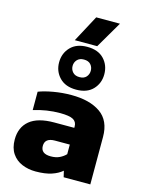

<svg xmlns="http://www.w3.org/2000/svg" viewBox="-141 -1049 851 1141"><g transform="rotate(15 284.0 -479.0)"><path d="M217 -804 305 -968H451L355 -804ZM300 -522Q234 -522 197.5 -560Q161 -598 161 -653Q161 -709 197.5 -747Q234 -785 300 -785Q367 -785 403 -747Q439 -709 439 -653Q439 -598 403 -560Q367 -522 300 -522ZM300 -599Q328 -599 342 -615Q356 -631 356 -653Q356 -675 342 -691Q328 -707 300 -707Q273 -707 258.5 -691Q244 -675 244 -653Q244 -631 258.5 -615Q273 -599 300 -599ZM193 10Q148 10 109.5 -6Q71 -22 48 -56Q25 -90 25 -142Q25 -217 75 -258.5Q125 -300 226 -300H349V-309Q349 -337 326 -350Q303 -363 245 -363Q163 -363 83 -338V-451Q119 -465 173 -474.5Q227 -484 283 -484Q396 -484 462 -438Q528 -392 528 -292V0H364L355 -38Q330 -16 290.5 -3Q251 10 193 10ZM257 -100Q289 -100 311.5 -111Q334 -122 349 -138V-197H258Q196 -197 196 -148Q196 -100 257 -100Z"/></g></svg>

Font: Kanit
Style: Bold
Weight: 700
Designer: Katatrad Team
Foundry: CadsonDemak
Version: Version 2.000; ttfautohint (v1.8.3)